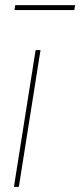

<svg xmlns="http://www.w3.org/2000/svg" viewBox="-20 -724 311 744"><path d="M53 0H34L118 -530H137ZM36 -685 39 -704H271L268 -685Z"/></svg>

Font: Georama ExtraCondensed Thin Thin
Style: Italic
Weight: 250
Italic angle: -9°
Version: Version 1.001